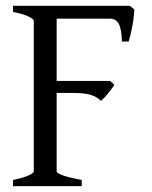

<svg xmlns="http://www.w3.org/2000/svg" viewBox="-20 -635 518 655"><path d="M24.4 0V-21Q57.6 -27.8 76.4 -36.1Q95.2 -44.4 95.2 -50.8V-564Q95.2 -569.8 77.4 -578.6Q59.6 -587.4 24.4 -594.2V-615.2H422.9L438 -603Q437.5 -578.1 431.2 -544.9Q424.8 -511.7 418.9 -493.2H396Q394.5 -538.1 384.5 -554.7Q374.5 -571.3 356 -571.3H173.3V-358.9H356L370.1 -345.2Q360.8 -331.5 347.7 -315.2Q334.5 -298.8 324.2 -291Q310.1 -305.2 289.3 -311.5Q268.6 -317.9 228 -317.9H173.3V-50.8Q173.3 -44.9 192.1 -37.6Q210.9 -30.3 258.8 -21V0Z"/></svg>

Font: David Libre
Style: Regular
Weight: 400
Designer: Ismar David, J. Victor Gaultney, Annie Olsen and Meir Sadan
Foundry: Monotype Imaging Inc. & SIL International
Version: Version 1.100; ttfautohint (v1.8.4.7-5d5b)